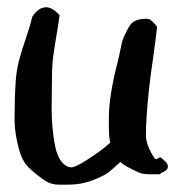

<svg xmlns="http://www.w3.org/2000/svg" viewBox="-20 -506 483 521"><path d="M67.4 -460Q84 -486.3 105.5 -486.3Q122.1 -486.3 141.6 -464.8Q138.7 -441.4 133.3 -410.2Q127.9 -378.9 124.5 -353.5Q121.1 -328.1 121.1 -298.8Q121.1 -282.2 120.6 -254.9Q120.1 -227.5 120.1 -215.8Q120.1 -162.1 127.9 -118.2Q136.7 -65.4 164.1 -53.7Q169.9 -51.8 172.9 -51.8Q187.5 -51.8 235.4 -85Q257.8 -99.6 279.3 -119.1Q275.4 -133.8 275.4 -165V-185.5Q275.4 -245.1 298.8 -335.9Q301.8 -346.7 305.2 -363.8Q308.6 -380.9 310.5 -389.6Q312.5 -398.4 318.4 -411.1Q324.2 -423.8 332 -436.5Q343.8 -455.1 377 -455.1Q380.9 -455.1 384.3 -454.1Q387.7 -453.1 390.6 -450.2Q393.6 -447.3 395.5 -445.8Q397.5 -444.3 401.4 -439.5Q405.3 -434.6 406.2 -432.6Q403.3 -403.3 395.5 -349.6Q387.7 -295.9 383.8 -259.8Q376 -184.6 376 -138.7Q376 -112.3 399.4 -76.2Q402.3 -74.2 403.8 -74.2Q405.3 -74.2 409.2 -76.7Q413.1 -79.1 416 -79.1Q418.9 -76.2 424.3 -71.8Q429.7 -67.4 432.6 -63.5Q435.5 -59.6 435.5 -53.7Q435.5 -48.8 432.1 -45.4Q428.7 -42 422.4 -39.1Q416 -36.1 413.1 -33.2H384.8Q367.2 -33.2 356.4 -38.1Q317.4 -55.7 306.6 -66.4Q284.2 -45.9 273.4 -37.6Q262.7 -29.3 231.9 -17.1Q201.2 -4.9 165 -4.9H140.6Q118.2 -4.9 102.5 -15.6Q71.3 -37.1 55.7 -53.7Q40 -70.3 32.2 -98.6Q19.5 -143.6 19.5 -181.6Q19.5 -240.2 22.5 -283.2Q24.4 -314.5 31.7 -342.3Q39.1 -370.1 50.3 -402.3Q61.5 -434.6 67.4 -460Z"/></svg>

Font: Shelly2023
Style: Regular
Weight: 400
Version: Version 0.2